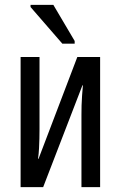

<svg xmlns="http://www.w3.org/2000/svg" viewBox="-20 -772 498 792"><path d="M65 0V-537H143V-239Q143 -219 142.5 -200Q142 -181 141 -160.5Q140 -140 137 -117H139L299 -537H393V0H316V-298Q316 -318 316.5 -337.5Q317 -357 318.5 -377Q320 -397 322 -420H320L158 0ZM237 -592 106 -743V-752H200L288 -603V-592Z"/></svg>

Font: Noto Sans ExtraCondensed
Style: Regular
Weight: 400
Width: 2
Designer: Monotype Design Team
Foundry: Monotype Imaging Inc.
Version: Version 2.013